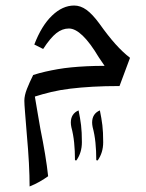

<svg xmlns="http://www.w3.org/2000/svg" viewBox="-20 -504 529 694"><path d="M87 170Q87 132 84.5 85Q82 38 77 -17Q73 -67 70.5 -98Q68 -129 68 -140Q68 -159 77.5 -183Q87 -207 100 -233Q122 -240 144 -245Q166 -250 189 -254Q212 -258 237.5 -260.5Q263 -263 293 -264.5Q323 -266 358 -266L337 -297Q306 -349 279 -375Q252 -401 229 -401Q205 -401 183.5 -384Q162 -367 136 -327L104 -343Q130 -411 168 -447.5Q206 -484 248 -484Q271 -484 292.5 -468.5Q314 -453 339 -419Q371 -374 397.5 -344.5Q424 -315 450 -295L412 -193Q359 -193 315 -190.5Q271 -188 234 -183.5Q197 -179 165.5 -171.5Q134 -164 106 -155Q111 -125 116 -96Q121 -67 126 -38Q136 11 143 53.5Q150 96 154 133Q140 143 123.5 152.5Q107 162 87 170ZM333 76 328 75Q328 41 325 11.5Q322 -18 315 -44Q314 -49 313.5 -53Q313 -57 313 -61Q313 -93 341 -105Q347 -76 350 -51.5Q353 -27 353 10Q353 48 333 76ZM256 76 251 75Q251 41 248 11.5Q245 -18 238 -44Q237 -49 236.5 -53Q236 -57 236 -61Q236 -93 264 -105Q270 -76 273 -51.5Q276 -27 276 10Q276 48 256 76Z"/></svg>

Font: Noto Naskh Arabic UI
Style: Regular
Weight: 400
Designer: Monotype Design Team, David Williams, Mohamad Dakak and Nizar Qandah
Foundry: Monotype Imaging Inc.
Version: Version 2.014